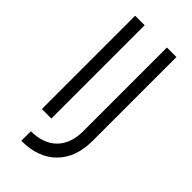

<svg xmlns="http://www.w3.org/2000/svg" viewBox="-282 -777 1039 1039"><g transform="rotate(45 238.0 -257.0)"><path d="M123 200.2V127Q217.8 127 270.5 74.2Q323.2 21.5 323.2 -74.2V-713.9H396V-74.2Q396.5 54.7 324.2 127.4Q252 200.2 123 200.2ZM80.1 0V-713.9H152.8V0Z"/></g></svg>

Font: Arcon-Regular
Style: Regular
Weight: 400
Designer: M. Zarth
Foundry: martin zarth - visuelle & digitale kommunikation
Version: Version 1.131;PS 001.131;hotconv 1.0.70;makeotf.lib2.5.58329